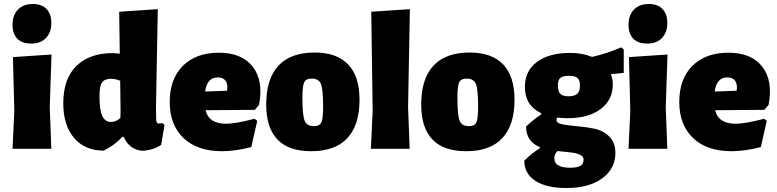

<svg xmlns="http://www.w3.org/2000/svg" viewBox="-20 -748 3905 965"><path d="M145 -728Q189 -728 213.5 -703Q238 -678 238 -633Q238 -585 211 -557Q184 -529 137 -529Q91 -529 67 -553.5Q43 -578 43 -624Q43 -672 70.5 -700Q98 -728 145 -728ZM43 0 52 -190 45 -461 239 -474 230 -210 238 0Z M773 -702 764 -210 765 -149Q765 -127 778 -127Q784 -127 795 -130L807 -120L790 -20Q753 6 697 10Q630 5 602 -60H595Q555 -17 501 9Q406 9 352 -55Q298 -119 298 -229Q298 -352 364 -416.5Q430 -481 545 -481Q560 -481 582 -478L579 -689ZM539 -352Q506 -352 493 -334Q480 -316 480 -265Q480 -196 494 -165.5Q508 -135 538 -135Q563 -135 585 -155L586 -191L584 -342Q561 -352 539 -352Z M1096 12Q972 12 902.5 -54Q833 -120 833 -236Q833 -351 899 -417Q965 -483 1080 -483Q1196 -483 1250.5 -412.5Q1305 -342 1282 -221L1261 -196L1013 -194Q1030 -126 1116 -126Q1163 -126 1259 -151L1273 -141L1243 -9Q1163 12 1096 12ZM1074 -359Q1021 -359 1011 -288L1121 -292L1123 -306Q1123 -359 1074 -359Z M1561 -484Q1673 -484 1730 -424Q1787 -364 1787 -247Q1787 -119 1725.5 -53.5Q1664 12 1544 12Q1318 12 1318 -223Q1318 -352 1379.5 -418Q1441 -484 1561 -484ZM1547 -353Q1518 -353 1509 -334.5Q1500 -316 1500 -257Q1500 -169 1511 -141.5Q1522 -114 1558 -114Q1586 -114 1595 -132.5Q1604 -151 1604 -211Q1604 -298 1593 -325.5Q1582 -353 1547 -353Z M2040 -702 2031 -210 2039 0H1844L1853 -190L1846 -689Z M2340 -484Q2452 -484 2509 -424Q2566 -364 2566 -247Q2566 -119 2504.5 -53.5Q2443 12 2323 12Q2097 12 2097 -223Q2097 -352 2158.5 -418Q2220 -484 2340 -484ZM2326 -353Q2297 -353 2288 -334.5Q2279 -316 2279 -257Q2279 -169 2290 -141.5Q2301 -114 2337 -114Q2365 -114 2374 -132.5Q2383 -151 2383 -211Q2383 -298 2372 -325.5Q2361 -353 2326 -353Z M2845 -482Q2907 -482 2956 -462Q3028 -478 3102 -510L3115 -499V-382Q3089 -378 3053 -376L3051 -372Q3060 -350 3060 -324Q3060 -246 2999 -200Q2938 -154 2833 -154Q2806 -154 2780 -157Q2777 -150 2777 -145Q2777 -129 2807.5 -123Q2838 -117 2881.5 -113.5Q2925 -110 2968.5 -101Q3012 -92 3042.5 -61.5Q3073 -31 3073 20Q3073 100 3006.5 148.5Q2940 197 2828 197Q2725 197 2670 160.5Q2615 124 2615 60Q2650 24 2693 -3V-9Q2624 -37 2624 -112Q2659 -146 2700 -173V-179Q2618 -218 2618 -311Q2618 -391 2678.5 -436.5Q2739 -482 2845 -482ZM2842 -367Q2809 -367 2796.5 -356.5Q2784 -346 2784 -320Q2784 -289 2796 -276.5Q2808 -264 2837 -264Q2867 -264 2881 -276.5Q2895 -289 2895 -317Q2895 -345 2882.5 -356Q2870 -367 2842 -367ZM2766 47Q2766 95 2845 95Q2880 95 2896.5 86Q2913 77 2913 54Q2913 47 2909.5 41Q2906 35 2898.5 31.5Q2891 28 2883 25Q2875 22 2861.5 20Q2848 18 2838 17Q2828 16 2810 14Q2792 12 2782 11Q2766 27 2766 47Z M3241 -728Q3285 -728 3309.5 -703Q3334 -678 3334 -633Q3334 -585 3307 -557Q3280 -529 3233 -529Q3187 -529 3163 -553.5Q3139 -578 3139 -624Q3139 -672 3166.5 -700Q3194 -728 3241 -728ZM3139 0 3148 -190 3141 -461 3335 -474 3326 -210 3334 0Z M3657 12Q3533 12 3463.5 -54Q3394 -120 3394 -236Q3394 -351 3460 -417Q3526 -483 3641 -483Q3757 -483 3811.5 -412.5Q3866 -342 3843 -221L3822 -196L3574 -194Q3591 -126 3677 -126Q3724 -126 3820 -151L3834 -141L3804 -9Q3724 12 3657 12ZM3635 -359Q3582 -359 3572 -288L3682 -292L3684 -306Q3684 -359 3635 -359Z"/></svg>

Font: Alegreya Sans SC Black
Style: Regular
Weight: 900
Designer: Juan Pablo del Peral
Foundry: Huerta Tipografica
Version: Version 2.007